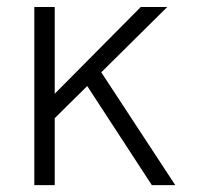

<svg xmlns="http://www.w3.org/2000/svg" viewBox="-20 -539 602 560"><path d="M80.1 1H139.6V-194.3L234.4 -288.1L422.9 1H491.2L275.4 -328.1L467.8 -518.6H390.6L139.6 -265.6V-518.6H80.1Z"/></svg>

Font: Dotum
Style: Regular
Weight: 400
Version: Version 2.21